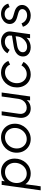

<svg xmlns="http://www.w3.org/2000/svg" viewBox="1398 -1986 788 3623"><g transform="rotate(-90 1791.5 -174.0)"><path d="M12 200 115 -536H191L174 -416L149 -438Q184 -489 239.5 -518.5Q295 -548 363 -548Q438 -548 494 -513.5Q550 -479 580.5 -420.5Q611 -362 611 -289Q611 -228 590 -173.5Q569 -119 530.5 -77Q492 -35 440.5 -11.5Q389 12 328 12Q258 12 200.5 -20.5Q143 -53 117 -110L132 -120L88 200ZM326 -63Q385 -63 431 -94Q477 -125 504 -176Q531 -227 531 -287Q531 -341 508.5 -383Q486 -425 446.5 -449Q407 -473 354 -473Q295 -473 248.5 -442.5Q202 -412 176 -362Q150 -312 150 -253Q150 -198 173 -155Q196 -112 235.5 -87.5Q275 -63 326 -63Z M980 12Q908 12 849.5 -21.5Q791 -55 756.5 -115Q722 -175 722 -253Q722 -314 744 -367.5Q766 -421 805.5 -461.5Q845 -502 897.5 -525Q950 -548 1010 -548Q1084 -548 1142.5 -514.5Q1201 -481 1235 -422Q1269 -363 1269 -286Q1269 -225 1246.5 -171Q1224 -117 1184 -75.5Q1144 -34 1092 -11Q1040 12 980 12ZM979 -63Q1038 -63 1085.5 -94Q1133 -125 1161 -176Q1189 -227 1189 -287Q1189 -341 1166 -383Q1143 -425 1102.5 -449Q1062 -473 1011 -473Q953 -473 905.5 -442.5Q858 -412 830 -362Q802 -312 802 -251Q802 -197 825 -154.5Q848 -112 888 -87.5Q928 -63 979 -63Z M1556 12Q1499 12 1456 -15.5Q1413 -43 1393 -93Q1373 -143 1382 -210L1428 -536H1503L1456 -205Q1450 -162 1463 -130Q1476 -98 1504 -80.5Q1532 -63 1572 -63Q1614 -63 1649 -82Q1684 -101 1707.5 -136Q1731 -171 1738 -219L1783 -536H1858L1783 0H1708L1722 -104L1739 -98Q1712 -46 1663.5 -17Q1615 12 1556 12Z M2199 12Q2127 12 2071.5 -22Q2016 -56 1985 -115Q1954 -174 1954 -249Q1954 -312 1975.5 -366.5Q1997 -421 2035.5 -462Q2074 -503 2125.5 -525.5Q2177 -548 2236 -548Q2288 -548 2331.5 -530.5Q2375 -513 2407 -482Q2439 -451 2454 -410L2385 -377Q2368 -420 2329 -446.5Q2290 -473 2237 -473Q2178 -473 2132 -441.5Q2086 -410 2060 -359Q2034 -308 2034 -249Q2034 -195 2056 -153Q2078 -111 2117 -87Q2156 -63 2205 -63Q2259 -63 2302 -90.5Q2345 -118 2369 -163L2435 -124Q2414 -84 2378.5 -53.5Q2343 -23 2297 -5.5Q2251 12 2199 12Z M2709 12Q2665 12 2626 -4Q2587 -20 2562.5 -52.5Q2538 -85 2538 -134Q2538 -179 2560.5 -215Q2583 -251 2625 -275Q2667 -299 2726 -308L2941 -343L2934 -275L2740 -243Q2683 -233 2650.5 -205.5Q2618 -178 2618 -138Q2618 -101 2645.5 -78.5Q2673 -56 2719 -56Q2769 -56 2811 -80Q2853 -104 2881 -144.5Q2909 -185 2915 -234L2932 -359Q2938 -399 2922 -425Q2906 -451 2877.5 -463.5Q2849 -476 2816 -476Q2765 -476 2725.5 -450.5Q2686 -425 2663 -386L2598 -427Q2617 -461 2650.5 -488.5Q2684 -516 2728 -532Q2772 -548 2821 -548Q2879 -548 2924 -523.5Q2969 -499 2992.5 -456Q3016 -413 3008 -356L2958 0H2882L2897 -107L2910 -94Q2892 -63 2861 -39Q2830 -15 2791 -1.5Q2752 12 2709 12Z M3308 12Q3257 12 3214 -6Q3171 -24 3141 -57.5Q3111 -91 3098 -135L3163 -161Q3181 -112 3221.5 -84Q3262 -56 3315 -56Q3366 -56 3399 -82.5Q3432 -109 3432 -149Q3432 -176 3412.5 -194.5Q3393 -213 3352 -224L3277 -245Q3215 -262 3183 -297.5Q3151 -333 3151 -382Q3151 -428 3177 -465.5Q3203 -503 3247 -525.5Q3291 -548 3344 -548Q3415 -548 3467 -511Q3519 -474 3535 -412L3469 -386Q3453 -432 3420 -456Q3387 -480 3340 -480Q3291 -480 3260 -455Q3229 -430 3229 -392Q3229 -365 3245.5 -347Q3262 -329 3299 -318L3385 -292Q3445 -274 3477.5 -238Q3510 -202 3510 -152Q3510 -106 3483.5 -69Q3457 -32 3411 -10Q3365 12 3308 12Z"/></g></svg>

Font: Plus Jakarta Sans
Style: Italic
Weight: 400
Italic angle: -8°
Designer: Gumpita Rahayu
Foundry: Tokotype
Version: Version 2.006